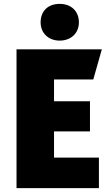

<svg xmlns="http://www.w3.org/2000/svg" viewBox="-20 -968 559 988"><path d="M489 0V-157H258V-292H443V-447H258V-559H460L504 -714H65V0ZM287 -759C345 -759 386 -797 386 -853C386 -909 348 -948 287 -948C226 -948 189 -910 189 -853C189 -797 230 -759 287 -759Z"/></svg>

Font: Frost ExtraBold
Style: Regular
Weight: 800
Designer: Lee Frost
Foundry: Lee Frost for Ice Communication Norge AS
Version: Version 2.011;hotconv 1.0.107;makeotfexe 2.5.65593